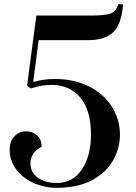

<svg xmlns="http://www.w3.org/2000/svg" viewBox="-20 -874 646 914"><path d="M26 -161Q26 -202 49 -225.5Q72 -249 104 -249Q134 -249 156 -230Q178 -211 178 -175Q125 -149 125 -95Q125 -54 159.5 -28.5Q194 -3 251 -3Q326 -3 369.5 -67Q413 -131 413 -233Q413 -351 361.5 -410.5Q310 -470 225 -470Q180 -470 127 -453L109 -466L153 -800H418Q478 -800 505.5 -809.5Q533 -819 543 -854L566 -853Q558 -756 517.5 -719.5Q477 -683 403 -683H164L138 -484Q188 -498 243 -498Q332 -498 402.5 -463Q473 -428 512 -367Q551 -306 551 -232Q551 -169 519 -111.5Q487 -54 419.5 -17Q352 20 251 20Q189 20 137.5 -4Q86 -28 56 -69Q26 -110 26 -161Z"/></svg>

Font: Prata
Style: Regular
Weight: 400
Designer: Ivan Petrov
Foundry: Cyreal
Version: Version 2.000